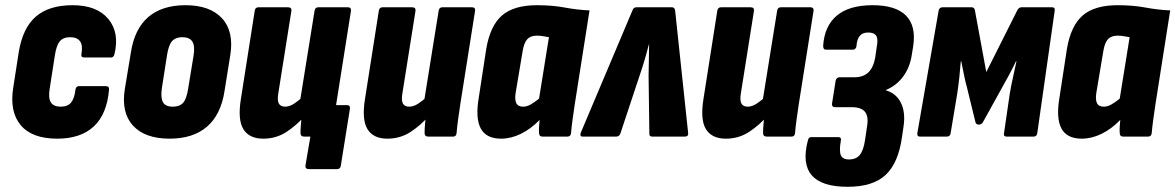

<svg xmlns="http://www.w3.org/2000/svg" viewBox="-20 -525 4518 738"><path d="M200 8Q103 8 59.5 -44Q16 -96 31 -189L52 -324Q67 -417 117.5 -461Q168 -505 259 -505Q352 -505 396 -452.5Q440 -400 420 -317Q417 -304 407 -304H305Q290 -304 293 -317Q299 -351 287.5 -366.5Q276 -382 250 -382Q223 -382 210 -366.5Q197 -351 191 -313L171 -184Q165 -148 175.5 -131.5Q186 -115 213 -115Q240 -115 253 -130.5Q266 -146 270 -180Q272 -194 284 -194H386Q401 -194 399 -180Q391 -86 340.5 -39Q290 8 200 8Z M632 8Q537 8 491 -42.5Q445 -93 460 -184L483 -323Q497 -414 550 -459.5Q603 -505 693 -505Q787 -505 833.5 -454.5Q880 -404 865 -312L843 -175Q829 -84 775.5 -38Q722 8 632 8ZM644 -115Q671 -115 684 -130Q697 -145 703 -183L724 -311Q730 -348 719.5 -365Q709 -382 681 -382Q655 -382 641.5 -367Q628 -352 622 -313L602 -185Q597 -149 606.5 -132Q616 -115 644 -115Z M1167 125Q1153 125 1154 112L1173 0H1157L1272 -121H1313Q1327 -121 1325 -107L1290 112Q1288 125 1276 125ZM992 8Q938 8 915.5 -28.5Q893 -65 906 -145L959 -483Q961 -497 973 -497H1087Q1102 -497 1100 -483L1050 -168Q1045 -140 1051.5 -127.5Q1058 -115 1076 -115Q1093 -115 1111 -127Q1129 -139 1149 -157L1155 -83Q1120 -43 1080.5 -17.5Q1041 8 992 8ZM1149 0Q1135 0 1135 -14Q1135 -30 1137 -51.5Q1139 -73 1141 -92L1133 -135L1189 -483Q1191 -497 1203 -497H1317Q1331 -497 1329 -483L1273 -129Q1268 -96 1264 -67Q1260 -38 1258 -14Q1257 0 1245 0Z M1469 8Q1415 8 1392.5 -28.5Q1370 -65 1383 -145L1436 -483Q1438 -497 1450 -497H1564Q1579 -497 1577 -483L1527 -168Q1522 -140 1528.5 -127.5Q1535 -115 1553 -115Q1570 -115 1588 -127Q1606 -139 1626 -157L1632 -83Q1597 -43 1557.5 -17.5Q1518 8 1469 8ZM1626 0Q1612 0 1612 -14Q1612 -30 1614 -51.5Q1616 -73 1618 -92L1610 -135L1666 -483Q1668 -497 1680 -497H1794Q1808 -497 1806 -483L1750 -129Q1745 -96 1741 -67Q1737 -38 1735 -14Q1734 0 1722 0Z M1906 8Q1849 8 1828 -31Q1807 -70 1820 -148L1849 -337Q1864 -426 1909.5 -465.5Q1955 -505 2044 -505Q2103 -505 2151 -496Q2199 -487 2246 -485L2190 -129Q2185 -96 2181 -67Q2177 -38 2175 -14Q2174 0 2161 0H2065Q2052 0 2052 -14Q2051 -25 2052 -38Q2053 -51 2054 -64Q2020 -29 1982 -10.5Q1944 8 1906 8ZM1991 -115Q2005 -115 2020 -123.5Q2035 -132 2052 -146L2090 -382Q2078 -384 2067 -386Q2056 -388 2044 -388Q2019 -388 2006.5 -374Q1994 -360 1989 -329L1962 -168Q1958 -142 1964.5 -128.5Q1971 -115 1991 -115Z M2219 0Q2208 0 2212 -14L2411 -485Q2415 -497 2426 -497H2563Q2573 -497 2575 -485L2625 -14Q2627 0 2612 0H2487Q2476 0 2476 -10L2473 -233Q2474 -262 2474 -290.5Q2474 -319 2475 -354H2474Q2465 -319 2456.5 -290.5Q2448 -262 2438 -233L2364 -10Q2359 0 2349 0Z M2770 8Q2716 8 2693.5 -28.5Q2671 -65 2684 -145L2737 -483Q2739 -497 2751 -497H2865Q2880 -497 2878 -483L2828 -168Q2823 -140 2829.5 -127.5Q2836 -115 2854 -115Q2871 -115 2889 -127Q2907 -139 2927 -157L2933 -83Q2898 -43 2858.5 -17.5Q2819 8 2770 8ZM2927 0Q2913 0 2913 -14Q2913 -30 2915 -51.5Q2917 -73 2919 -92L2911 -135L2967 -483Q2969 -497 2981 -497H3095Q3109 -497 3107 -483L3051 -129Q3046 -96 3042 -67Q3038 -38 3036 -14Q3035 0 3023 0Z M3238 193Q3138 193 3100 148.5Q3062 104 3085 16Q3088 2 3098 2H3202Q3215 2 3212 16Q3205 55 3212 71.5Q3219 88 3243 88Q3270 88 3284.5 71Q3299 54 3305 13L3313 -41Q3319 -78 3304.5 -95.5Q3290 -113 3254 -113H3188Q3183 -113 3180 -117Q3177 -121 3178 -126L3192 -215Q3193 -220 3197 -224Q3201 -228 3205 -228H3264Q3298 -228 3317.5 -246.5Q3337 -265 3344 -303L3350 -345Q3356 -375 3348 -387.5Q3340 -400 3317 -400Q3296 -400 3285 -387.5Q3274 -375 3272 -348Q3272 -343 3268 -338.5Q3264 -334 3260 -334H3154Q3144 -334 3144 -349Q3149 -425 3196.5 -465Q3244 -505 3334 -505Q3423 -505 3462.5 -465Q3502 -425 3490 -347L3485 -316Q3478 -267 3452 -231.5Q3426 -196 3385 -179V-178Q3425 -166 3443 -129.5Q3461 -93 3453 -39L3447 2Q3433 102 3384 147.5Q3335 193 3238 193Z M3516 0Q3504 0 3506 -13L3588 -485Q3591 -497 3603 -497H3715Q3724 -497 3727 -487L3771 -248L3891 -487Q3897 -497 3906 -497H4024Q4036 -497 4034 -484L3967 -13Q3965 0 3953 0H3849Q3837 0 3839 -12L3861 -163Q3866 -194 3873.5 -227Q3881 -260 3887 -289H3885Q3872 -262 3858 -236Q3844 -210 3831 -187L3759 -57Q3754 -46 3742 -46Q3731 -46 3729 -57L3697 -188Q3691 -209 3685.5 -236.5Q3680 -264 3675 -289H3673Q3671 -261 3667.5 -228.5Q3664 -196 3659 -163L3634 -13Q3632 0 3620 0Z M4138 8Q4081 8 4060 -31Q4039 -70 4052 -148L4081 -337Q4096 -426 4141.5 -465.5Q4187 -505 4276 -505Q4335 -505 4383 -496Q4431 -487 4478 -485L4422 -129Q4417 -96 4413 -67Q4409 -38 4407 -14Q4406 0 4393 0H4297Q4284 0 4284 -14Q4283 -25 4284 -38Q4285 -51 4286 -64Q4252 -29 4214 -10.5Q4176 8 4138 8ZM4223 -115Q4237 -115 4252 -123.5Q4267 -132 4284 -146L4322 -382Q4310 -384 4299 -386Q4288 -388 4276 -388Q4251 -388 4238.5 -374Q4226 -360 4221 -329L4194 -168Q4190 -142 4196.5 -128.5Q4203 -115 4223 -115Z"/></svg>

Font: Sofia Sans Condensed Black
Style: Italic
Weight: 900
Italic angle: -9°
Version: Version 4.100